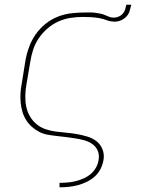

<svg xmlns="http://www.w3.org/2000/svg" viewBox="-20 -581 640 816"><path d="M233 215V196H234Q251 196 268 194.5Q285 193 301.5 189Q318 185 335 177.5Q352 170 365.5 158.5Q379 147 388 131Q397 115 399 98Q403 78 395.5 60Q388 42 372 31Q356 20 337.5 15Q319 10 299.5 7Q280 4 260.5 1.5Q241 -1 221.5 -3Q202 -5 182.5 -8.5Q163 -12 146 -21Q129 -30 115 -42.5Q101 -55 91 -71Q81 -87 75.5 -105.5Q70 -124 68 -143.5Q66 -163 67 -183Q68 -203 72 -223L88 -323Q93 -352 103.5 -381Q114 -410 132 -435.5Q150 -461 174.5 -480.5Q199 -500 228 -511Q257 -522 286.5 -525Q316 -528 345 -528Q355 -528 365.5 -528Q376 -528 386.5 -526.5Q397 -525 407 -523Q417 -521 426 -517Q435 -513 444 -509.5Q453 -506 464 -506Q474 -506 484.5 -510.5Q495 -515 502 -523Q509 -531 512 -541Q515 -551 517 -561H538Q535 -548 531 -534.5Q527 -521 517 -510.5Q507 -500 494 -494.5Q481 -489 468 -489Q450 -489 434 -495Q418 -501 401.5 -504Q385 -507 367 -508Q349 -509 332 -509Q306 -509 280 -505Q254 -501 229 -490Q204 -479 182.5 -460.5Q161 -442 145.5 -419.5Q130 -397 121.5 -371.5Q113 -346 109 -320L92 -220Q88 -197 87.5 -173.5Q87 -150 91.5 -128Q96 -106 107 -87Q118 -68 134.5 -54Q151 -40 172 -32.5Q193 -25 216 -22Q239 -19 262 -17Q285 -15 307.5 -11Q330 -7 351.5 -0.5Q373 6 390 19Q407 32 415.5 53.5Q424 75 420 98Q417 117 408 135.5Q399 154 384 168Q369 182 349.5 191.5Q330 201 311 206Q292 211 272.5 213Q253 215 234 215Z"/></svg>

Font: Iosevka Aile Thin Oblique
Style: Regular
Weight: 100
Italic angle: -9°
Designer: Belleve Invis
Foundry: Belleve Invis
Version: Version 31.1.0; ttfautohint (v1.8.4)